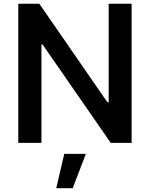

<svg xmlns="http://www.w3.org/2000/svg" viewBox="-20 -747 784 1004"><path d="M668.3 -727.3H548.3V-212.4H541.5L185.7 -727.3H75.6V0H196.7V-514.2H202.8L558.9 0H668.3ZM274.1 237.2H360.1L429 57.5H316.1Z"/></svg>

Font: Magic Ui Pro Semi Bold
Style: Regular
Weight: 600
Designer: Stefan Endress, Andreas Faust
Version: Version 1.000;FEAKit 1.0